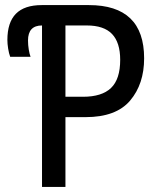

<svg xmlns="http://www.w3.org/2000/svg" viewBox="-20 -734 640 754"><path d="M145 -634Q90 -634 90 -575Q90 -557 93 -539Q96 -521 100 -511H20Q15 -524 12 -543Q9 -562 9 -577Q9 -646 42.5 -680Q76 -714 144 -714H329Q546 -714 546 -505Q546 -404 491 -339Q436 -274 316 -274H237V0H145ZM306 -354Q380 -354 416 -388.5Q452 -423 452 -499Q452 -567 420 -600.5Q388 -634 321 -634H237V-354Z"/></svg>

Font: Noto Sans Mono UI
Style: Regular
Weight: 400
Monospace: yes
Designer: Monotype Design team
Foundry: Monotype Imaging Inc.
Version: Version 1.000